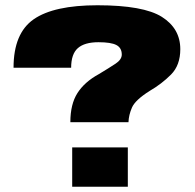

<svg xmlns="http://www.w3.org/2000/svg" viewBox="-20 -700 740 730"><path d="M247.5 -235.5H468.5Q469.5 -263 481.8 -291.2Q494 -319.5 548.5 -354Q595 -381 630.2 -416.5Q665.5 -452 665.5 -513Q665.5 -591.5 595.5 -635.8Q525.5 -680 350.5 -680Q185 -680 108.2 -626.8Q31.5 -573.5 31.5 -442.5H250.5Q250.5 -494.5 276 -517Q301.5 -539.5 354.5 -539.5Q402 -539.5 422.5 -528.8Q443 -518 443 -492.5Q443 -473.5 419.2 -457.8Q395.5 -442 355.5 -418Q301.5 -388.5 274.5 -346.2Q247.5 -304 247.5 -235.5ZM254.5 -139.5V10H466V-139.5Z"/></svg>

Font: Anybody UltraCondensed Thin Black
Style: Regular
Weight: 900
Version: Version 1.111